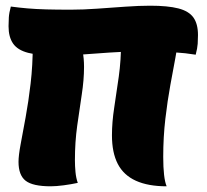

<svg xmlns="http://www.w3.org/2000/svg" viewBox="-20 -639 725 674"><path d="M553 -88Q553 -51 556 -25Q559 1 565 15Q500 15 457 -4.5Q414 -24 393.5 -63.5Q373 -103 373 -164Q373 -210 381 -261.5Q389 -313 397 -370.5Q405 -428 405 -491Q405 -512 403 -533Q401 -554 395 -571Q418 -576 444.5 -579.5Q471 -583 490 -583Q553 -583 578 -563.5Q603 -544 603 -497Q603 -475 595.5 -435Q588 -395 578 -340.5Q568 -286 560.5 -222Q553 -158 553 -88ZM95 -480Q95 -518 92 -544Q89 -570 83 -583Q149 -583 191.5 -563.5Q234 -544 254.5 -504.5Q275 -465 275 -404Q275 -359 267 -307Q259 -255 251 -197.5Q243 -140 243 -77Q243 -56 245 -35Q247 -14 253 3Q230 8 203.5 11.5Q177 15 158 15Q95 15 70 -4.5Q45 -24 45 -71Q45 -93 52.5 -133Q60 -173 70 -227.5Q80 -282 87.5 -346Q95 -410 95 -480ZM507 -619Q569 -619 606 -609.5Q643 -600 659 -577.5Q675 -555 675 -516Q675 -501 674 -485.5Q673 -470 667 -447Q630 -453 595.5 -455Q561 -457 526.5 -457.5Q492 -458 456 -458Q414 -458 364.5 -454.5Q315 -451 266.5 -447.5Q218 -444 178 -444Q116 -444 79 -453.5Q42 -463 26 -486Q10 -509 10 -547Q10 -562 11 -578Q12 -594 18 -616Q48 -612 77 -609.5Q106 -607 142.5 -606Q179 -605 229 -605Q271 -605 320.5 -608.5Q370 -612 419 -615.5Q468 -619 507 -619Z"/></svg>

Font: Merienda Black
Style: Regular
Weight: 900
Designer: Eduardo Rodriguez Tunni
Foundry: Eduardo Rodriguez Tunni
Version: Version 2.001